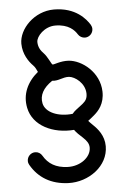

<svg xmlns="http://www.w3.org/2000/svg" viewBox="-55 -744 578 873"><g transform="rotate(-5 233.5 -307.0)"><path d="M385.7 -619.1C369.1 -646 323.7 -703.1 224.1 -703.1C134.3 -703.1 63 -627.9 63.5 -561C64 -513.2 88.9 -477.5 108.9 -457.5C117.7 -448.7 122.1 -438 127.4 -426.8C76.7 -384.8 51.8 -329.6 64.5 -268.1C81.5 -184.6 172.4 -142.1 268.1 -149.9C277.8 -135.7 291 -124.5 305.2 -111.3C321.8 -95.7 332 -82 332 -63.5C332 -19 281.2 18.1 224.1 15.6C171.4 13.7 136.7 -7.3 114.7 -45.4C108.4 -56.6 96.7 -64 83 -64C63 -64 46.4 -47.4 46.4 -27.3C46.4 -20.5 48.3 -14.2 51.3 -9.3C85.9 51.3 143.1 85.9 221.2 88.9C314.5 92.3 405.3 27.3 405.3 -63.5C405.3 -112.3 376.5 -144.5 356 -164.1C345.7 -173.8 339.8 -180.7 335.9 -185.1C341.8 -189 350.1 -196.3 363.8 -207.5C385.3 -225.6 413.6 -256.3 412.1 -312.5C409.7 -400.9 331.5 -460.9 271 -465.3C233.4 -467.8 201.7 -452.1 196.3 -454.6C191.9 -456.5 177.2 -492.7 160.6 -509.3C147.5 -522.5 137.2 -538.6 136.7 -562C136.2 -587.9 174.8 -629.9 224.1 -629.9C285.2 -629.9 311.5 -600.1 323.2 -581.1C329.6 -570.8 341.3 -563.5 354.5 -563.5C374.5 -563.5 391.1 -580.1 391.1 -600.1C391.1 -606.9 388.7 -614.3 385.7 -619.1ZM135.7 -282.7C128.4 -319.3 146 -352.1 188.5 -380.9C217.8 -377 236.8 -393.6 266.1 -392.1C293.9 -389.6 337.4 -357.4 338.9 -310.5C339.4 -287.6 331.5 -276.4 316.9 -264.2C297.9 -248.5 279.3 -237.8 268.1 -223.1C201.7 -215.8 144.5 -240.2 135.7 -282.7Z"/></g></svg>

Font: Velvelyne
Style: Regular
Weight: 400
Designer: Manon Van der Borght et Mariel Nils
Foundry: Velvetyne
Version: Version 1.070;Glyphs 3.3.1 (3343)